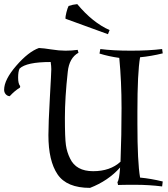

<svg xmlns="http://www.w3.org/2000/svg" viewBox="-132 -897 817 932"><path d="M392 -731 186 -806Q185 -816 190.5 -837.5Q196 -859 201 -868Q221 -875 243 -877Q318 -787 400 -751ZM197 -549Q183 -423 183 -325Q183 -227 188 -192.5Q193 -158 208 -128Q237 -66 320 -66Q403 -66 453 -112Q458 -242 458 -372Q458 -502 447 -616Q396 -623 351 -637L355 -659Q416 -651 503.5 -651Q591 -651 655 -659L658 -638Q601 -624 548 -619Q535 -545 535 -355V-296Q535 -109 548 -35Q601 -30 658 -16L655 8Q591 0 525 0Q459 0 441 1L438 -13Q447 -24 451 -84Q393 -19 305 15Q192 15 147.5 -50.5Q103 -116 103 -241Q103 -298 110 -422Q117 -546 117 -561Q117 -576 114 -596Q-4 -596 -37 -564Q-44 -550 -44 -520Q-44 -490 -34 -479L-35 -472Q-60 -457 -85 -430Q-97 -431 -104.5 -440Q-112 -449 -112 -461Q-112 -510 -53 -578Q6 -646 57 -664Q80 -663 117.5 -657Q155 -651 186 -651Q217 -651 245 -655L249 -641Q204 -616 197 -549Z"/></svg>

Font: Almendra SC
Style: Regular
Weight: 400
Designer: Ana Sanfelippo
Foundry: Ana Sanfelippo
Version: Version 1.002